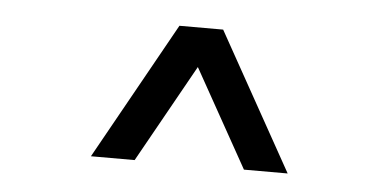

<svg xmlns="http://www.w3.org/2000/svg" viewBox="-31 -800 713 350"><g transform="rotate(5 325.0 -624.5)"><path d="M365 -750 505 -499H425L325 -678L225 -499H145L285 -750Z"/></g></svg>

Font: Graduate
Style: Regular
Weight: 400
Version: Version 1.001